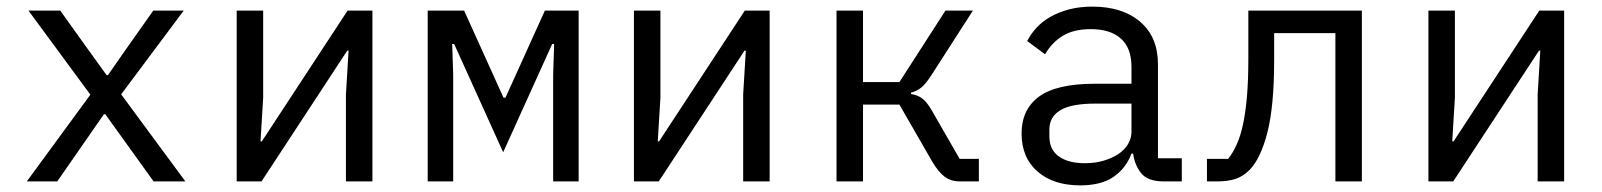

<svg xmlns="http://www.w3.org/2000/svg" viewBox="-20 -548 4840 580"><path d="M61 0 253 -262 66 -516H162L240 -407L302 -321H306L366 -407L443 -516H535L346 -263L540 0H444L357 -121L298 -203H294L237 -121L153 0Z M695 -516H775V-253L767 -121H771L1030 -516H1105V0H1025V-263L1033 -395H1029L770 0H695Z M1272 -516H1382L1501 -253H1507L1626 -516H1728V0H1651V-323L1654 -415H1648L1500 -88L1352 -415H1346L1349 -323V0H1272Z M1895 -516H1975V-253L1967 -121H1971L2230 -516H2305V0H2225V-263L2233 -395H2229L1970 0H1895Z M2507 -516H2587V-300H2697L2836 -516H2919L2793 -320Q2776 -294 2763 -283.5Q2750 -273 2732 -268V-264Q2752 -261 2766 -250.5Q2780 -240 2795 -214L2879 -68H2937V0H2879Q2853 0 2834 -14Q2815 -28 2796 -60L2697 -232H2587V0H2507Z M3495 0Q3448 0 3428 -24Q3408 -48 3403 -84H3398Q3381 -39 3343.5 -13.5Q3306 12 3243 12Q3162 12 3114 -30Q3066 -72 3066 -145Q3066 -217 3118.5 -256Q3171 -295 3288 -295H3398V-346Q3398 -403 3366 -431.5Q3334 -460 3275 -460Q3223 -460 3190 -439.5Q3157 -419 3137 -384L3083 -424Q3093 -444 3110 -463Q3127 -482 3152 -496.5Q3177 -511 3209 -519.5Q3241 -528 3280 -528Q3371 -528 3424.5 -482Q3478 -436 3478 -354V-70H3550V0ZM3257 -55Q3288 -55 3313.5 -62.5Q3339 -70 3358 -82.5Q3377 -95 3387.5 -112.5Q3398 -130 3398 -150V-235H3288Q3216 -235 3183 -215Q3150 -195 3150 -157V-136Q3150 -96 3178.5 -75.5Q3207 -55 3257 -55Z M3626 -68H3690Q3705 -87 3716.5 -113Q3728 -139 3735.5 -175Q3743 -211 3747 -258.5Q3751 -306 3751 -369V-516H4094V0H4014V-448H3829V-367Q3829 -227 3808.5 -147.5Q3788 -68 3754 -34Q3735 -15 3712 -7.5Q3689 0 3657 0H3626Z M4295 -516H4375V-253L4367 -121H4371L4630 -516H4705V0H4625V-263L4633 -395H4629L4370 0H4295Z"/></svg>

Font: IBM Plex Mono
Style: Regular
Weight: 400
Monospace: yes
Designer: Mike Abbink, Paul van der Laan, Pieter van Rosmalen
Foundry: Bold Monday
Version: Version 2.3